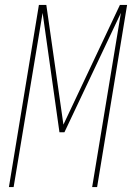

<svg xmlns="http://www.w3.org/2000/svg" viewBox="-20 -755 540 775"><path d="M16 0 137 -735H167L236 -252L464 -735H493L372 0H352L468 -703L240 -221H220L152 -703L35 0Z"/></svg>

Font: Iosevka SS04 Thin Oblique
Style: Regular
Weight: 100
Italic angle: -9°
Monospace: yes
Designer: Belleve Invis
Foundry: Belleve Invis
Version: Version 19.0.0; ttfautohint (v1.8.4)